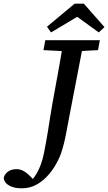

<svg xmlns="http://www.w3.org/2000/svg" viewBox="-128 -885 587 1042"><path d="M-108 82Q-104 61 -85.5 47Q-67 33 -38 33Q-22 33 -8 39Q6 45 22.5 59Q39 73 61 98L44 95H56H43Q59 77 71.5 55.5Q84 34 94 6.5Q104 -21 111 -56Q116 -83 121.5 -111.5Q127 -140 132 -172Q137 -204 143 -242Q149 -280 157 -326Q172 -409 187.5 -493Q203 -577 217 -667H328L248 -252Q240 -210 233.5 -174.5Q227 -139 220 -110.5Q213 -82 205 -58Q197 -34 186 -13Q167 26 138 60.5Q109 95 72 116Q35 137 -10 137Q-51 137 -77.5 122.5Q-104 108 -108 82ZM108 -613 118 -667H414L404 -613L276 -606H244ZM327 -865 439 -738 408 -709 259 -817H330L149 -709L127 -740L277 -865Z"/></svg>

Font: Source Serif 4 Medium
Style: Italic
Weight: 500
Italic angle: -12°
Designer: Frank Grießhammer
Foundry: Adobe Systems Incorporated
Version: Version 4.004;hotconv 1.0.116;makeotfexe 2.5.65601